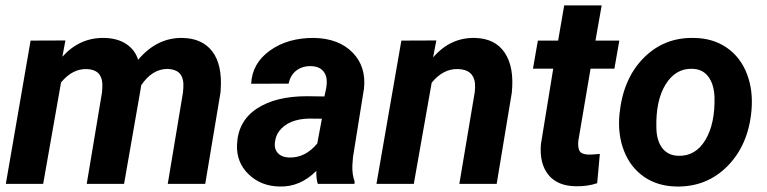

<svg xmlns="http://www.w3.org/2000/svg" viewBox="-20 -678 2829 708"><path d="M221.2 -528.8 210 -468.8Q273.9 -540 364.7 -538.1Q413.6 -537.1 445.8 -515.6Q478 -494.1 489.3 -457.5Q559.1 -540 653.3 -538.1Q726.1 -536.6 762.9 -488.3Q799.8 -439.9 793.9 -348.6L793 -336.4L736.8 0H598.6L654.8 -337.4Q656.7 -355.5 656.2 -371.1Q652.8 -422.4 597.7 -423.8Q541 -423.8 500.5 -363.3L499 -352.1L437.5 0H299.8L356 -336.4Q357.9 -354.5 357.4 -370.1Q354 -421.9 299.3 -423.3Q247.1 -424.8 205.1 -374L139.2 0H1.5L92.8 -528.3Z M1151.9 0Q1145.5 -20 1146.5 -47.9Q1086.9 11.7 1011.7 9.8Q942.4 8.8 896.7 -35.4Q851.1 -79.6 854 -144.5Q857.4 -231 926.5 -277.1Q995.6 -323.2 1111.8 -323.2L1176.3 -322.3L1183.1 -354Q1186 -370.1 1184.6 -384.8Q1182.1 -407.7 1167.2 -420.7Q1152.3 -433.6 1127.9 -434.1Q1095.7 -435.1 1073.2 -418.2Q1050.8 -401.4 1044.4 -369.6L906.2 -369.1Q909.7 -444.8 975.8 -491.9Q1042 -539.1 1139.2 -538.1Q1229 -536.1 1279.8 -484.6Q1330.6 -433.1 1322.3 -352.1L1281.7 -99.1L1279.3 -67.9Q1278.3 -33.2 1287.6 -9.3L1287.1 0ZM1045.9 -97.2Q1105.5 -95.2 1149.9 -148.9L1167 -240.2L1119.1 -240.7Q1043 -238.8 1009.3 -194.3Q997.1 -178.2 994.1 -154.8Q990.2 -128.4 1005.1 -113Q1020 -97.7 1045.9 -97.2Z M1588.9 -528.8 1577.1 -466.3Q1640.6 -540 1731 -538.1Q1805.7 -536.6 1841.3 -483.4Q1877 -430.2 1867.2 -335.9L1811.5 0H1673.8L1730.5 -337.4Q1732.9 -356.4 1731.4 -372.1Q1725.1 -421.9 1668.9 -423.3Q1614.7 -425.3 1571.8 -373L1505.9 0H1368.2L1460 -528.3Z M2198.7 -658.2 2175.8 -528.3H2263.7L2245.6 -424.8H2157.7L2112.8 -160.2Q2109.9 -135.3 2116.7 -122.1Q2123.5 -108.9 2149.9 -107.9Q2157.7 -107.4 2191.9 -110.4L2182.1 -2.4Q2145.5 9.8 2103 8.8Q2035.2 7.8 2002 -33.7Q1968.8 -75.2 1974.6 -146L2020 -424.8H1945.3L1963.4 -528.3H2038.1L2060.5 -658.2Z M2539.6 -538.1Q2609.4 -537.1 2659.9 -502.2Q2710.4 -467.3 2734.1 -406Q2757.8 -344.7 2751 -270Q2739.7 -144 2663.3 -66.2Q2586.9 11.7 2474.6 9.8Q2405.8 8.8 2355.5 -25.6Q2305.2 -60.1 2281.2 -121.1Q2257.3 -182.1 2264.2 -255.9Q2276.9 -386.7 2353 -463.9Q2429.2 -541 2539.6 -538.1ZM2400.4 -205.6Q2401.4 -158.7 2422.4 -131.6Q2443.4 -104.5 2481.4 -103.5Q2544.9 -101.6 2581.1 -161.9Q2617.2 -222.2 2614.7 -320.3Q2612.8 -367.2 2592 -395.3Q2571.3 -423.3 2532.7 -424.3Q2471.2 -426.3 2434.3 -366.5Q2397.5 -306.6 2400.4 -205.6Z"/></svg>

Font: RobotoDraft
Style: Bold Italic
Weight: 700
Italic angle: -12°
Version: Version 2.001150; 2014